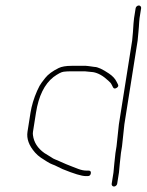

<svg xmlns="http://www.w3.org/2000/svg" viewBox="-20 -671 535 700"><path d="M289.1 -411H238.1C228.8 -411 220 -410.5 211.9 -409.5C203.7 -408.5 191.3 -402 174.8 -390C142 -364.2 120.8 -320.9 111.2 -260L100.3 -191C99.5 -186.3 99.5 -182 100.2 -178C103.5 -152 117.4 -130.3 141.9 -113L164.7 -99C171.3 -94.3 176.9 -91.2 181.7 -89.5C186.4 -87.8 192.7 -85.2 200.4 -81.5C208.2 -77.8 215.3 -74.7 221.7 -72.2C228.1 -69.7 235.4 -66.8 243.6 -63.5C247.6 -61.8 255 -59 265.7 -55C276.4 -51 286.4 -49 295.8 -49H302.8C309.4 -49 312.2 -45.7 311.2 -39C310.1 -32.3 306.3 -29 299.6 -29H292.6C277.8 -29 249.6 -37.5 208.1 -54.5C204.1 -56.2 198.2 -59 190.5 -63C182.8 -67 176.4 -69.8 171.3 -71.5C166.3 -73.2 159.5 -76.7 151 -82L129.2 -96C121.4 -101.3 114.4 -107.5 108.1 -114.5C85.5 -140 76.2 -165.5 80.3 -191L91.2 -260C95.3 -285.7 103.3 -312.4 115.4 -340C118 -346 120.9 -352 124.2 -358C127.5 -364 134.3 -373.6 144.8 -386.7C155.2 -399.9 171.6 -412 194 -423C204.8 -428.3 220.6 -431 241.3 -431H293.3C295.9 -431 306.4 -429.7 324.6 -427C335.9 -427 353.6 -418.9 377.5 -402.8C390.6 -393.9 399.8 -384 405.1 -373L409.7 -364C412.8 -358.7 411.3 -354.2 405 -350.5C398.8 -346.8 394.4 -347.7 391.9 -353L387.3 -362C384.8 -367.3 380.6 -372.3 374.7 -377C356 -394.6 337.6 -404.9 319.6 -408ZM396.7 -74 400.9 -113 404.9 -138 413.4 -217.5 461.8 -523 464.6 -553C466.1 -579.7 467.6 -597 468.8 -605L474.5 -641C474.9 -643.7 476.3 -646 478.6 -648C481 -650 483.4 -651 486.1 -651C488.8 -651 491 -650 492.6 -648C494.3 -646 494.9 -643.7 494.5 -641L488.8 -605C488 -599.7 487.5 -594.7 487.4 -590C487.4 -585.3 487 -580 486.4 -574C485.8 -568 485.2 -561.3 484.7 -554L481.8 -523L433.5 -218L424.9 -138L420.9 -113L416.7 -74L413.7 -42L407.2 -1C406.7 1.7 405.4 4 403 6C400.7 8 398.2 9 395.6 9C392.9 9 390.7 8 389 6C387.4 4 386.7 1.7 387.2 -1L393.7 -42Z"/></svg>

Font: Proton
Style: RgIt
Weight: 500
Version: Version 1.017